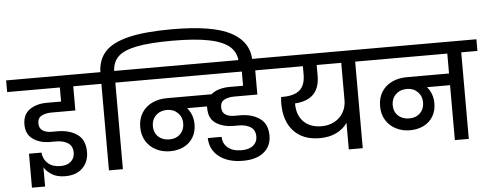

<svg xmlns="http://www.w3.org/2000/svg" viewBox="-95 -1188 3668 1441"><g transform="rotate(-5 1739.5 -467.5)"><path d="M181 -397Q181 -360 207.5 -343Q234 -326 276 -326H320Q408 -326 467 -285Q526 -244 526 -152Q526 -79 479 -32Q432 15 348 15Q285 15 245.5 -11Q206 -37 190 -66V79H91V-177H185Q190 -126 225 -95Q260 -64 319 -64Q371 -64 398.5 -90Q426 -116 426 -155Q426 -206 391 -228.5Q356 -251 301 -251H245Q174 -254 125 -290Q76 -326 76 -398Q76 -474 128 -510Q180 -546 259 -546H365V-652H-32V-740H612V-652H466V-470H287Q242 -470 211.5 -454Q181 -438 181 -397Z M1822 -723V-708L1719 -709V-720Q1719 -792 1671 -837.5Q1623 -883 1517 -905.5Q1411 -928 1237 -928Q1068 -928 970 -909Q872 -890 828.5 -849.5Q785 -809 782 -740H905V-652H783V0H678V-652H556V-740H678Q681 -835 736 -894.5Q791 -954 913 -984Q1035 -1014 1240 -1014Q1550 -1014 1686 -940Q1822 -866 1822 -723Z M1558 -398Q1558 -360 1584 -343Q1610 -326 1651 -326H1696Q1783 -326 1842 -285Q1901 -244 1901 -155Q1901 -77 1845 -30.5Q1789 16 1686 16Q1575 16 1507.5 -36.5Q1440 -89 1438 -177H1542Q1543 -126 1580 -95Q1617 -64 1683 -64Q1740 -64 1771 -89.5Q1802 -115 1802 -156Q1802 -206 1767 -228.5Q1732 -251 1677 -251H1638Q1563 -251 1508 -285.5Q1453 -320 1453 -401V-414H1303Q1348 -362 1348 -289Q1348 -232 1322 -189.5Q1296 -147 1250.5 -125Q1205 -103 1149 -103Q1091 -103 1043 -127.5Q995 -152 967.5 -197Q940 -242 940 -302Q940 -365 968.5 -410Q997 -455 1046.5 -478.5Q1096 -502 1158 -502H1495Q1520 -524 1556.5 -534.5Q1593 -545 1634 -545H1736V-652H857V-740H1968V-652H1837V-470H1663Q1618 -470 1588 -454Q1558 -438 1558 -398ZM1264 -303Q1264 -351 1232 -382.5Q1200 -414 1151 -414Q1100 -414 1067.5 -382.5Q1035 -351 1035 -302Q1035 -253 1067 -222.5Q1099 -192 1151 -192Q1201 -192 1232.5 -223Q1264 -254 1264 -303Z M2712 -652H2590V0H2485V-200Q2455 -156 2402 -129.5Q2349 -103 2276 -103Q2149 -103 2079.5 -179Q2010 -255 2010 -385Q2010 -411 2013 -436H2026Q2112 -436 2154 -472.5Q2196 -509 2196 -590V-652H1921V-740H2712ZM2485 -652H2300V-572Q2300 -390 2113 -379V-375Q2113 -291 2162 -241Q2211 -191 2298 -191Q2351 -191 2394 -214Q2437 -237 2461 -278Q2485 -319 2485 -371Z M3511 -652H3389V0H3284V-414H3110Q3155 -362 3155 -289Q3155 -232 3129 -189.5Q3103 -147 3057.5 -125Q3012 -103 2956 -103Q2898 -103 2850 -127.5Q2802 -152 2774.5 -197Q2747 -242 2747 -302Q2747 -365 2775.5 -410Q2804 -455 2853.5 -478.5Q2903 -502 2965 -502H3284V-652H2664V-740H3511ZM3071 -303Q3071 -351 3039 -382.5Q3007 -414 2958 -414Q2907 -414 2874.5 -382.5Q2842 -351 2842 -302Q2842 -253 2874 -222.5Q2906 -192 2958 -192Q3008 -192 3039.5 -223Q3071 -254 3071 -303Z"/></g></svg>

Font: Poppins Medium A&M
Style: Regular
Weight: 500
Designer: Ninad Kale (Devanagari), Jonny Pinhorn (Latin)
Foundry: Indian Type Foundry
Version: 4.004